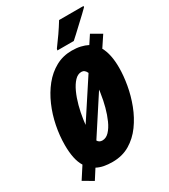

<svg xmlns="http://www.w3.org/2000/svg" viewBox="-235 -1041 1063 1207"><g transform="rotate(-30 297.0 -437.0)"><path d="M85.9 57.1 14.2 15.1 69.8 -70.8Q51.8 -99.6 43.5 -139.9Q35.2 -180.2 35.2 -231.9Q35.2 -299.3 49.1 -369.1Q63 -439 90.6 -502.7Q118.2 -566.4 158.4 -616.5Q198.7 -666.5 251.7 -695.8Q304.7 -725.1 369.1 -725.1Q403.8 -725.1 432.1 -718.5Q460.4 -711.9 482.9 -700.2L522 -759.8L594.2 -717.8L542 -639.2Q574.2 -582 574.2 -483.9Q574.2 -426.3 562.5 -359.4Q550.8 -292.5 525.9 -227.3Q501 -162.1 461.9 -108.4Q422.9 -54.7 368.7 -22.5Q314.5 9.8 243.2 9.8Q209.5 9.8 181.6 4.4Q153.8 -1 130.9 -13.2ZM211.9 -276.9 391.1 -550.8Q378.9 -579.1 355 -579.1Q328.1 -579.1 305.7 -555.2Q283.2 -531.2 265.4 -492.2Q247.6 -453.1 235.4 -407.2Q223.1 -361.3 216.8 -316.9Q215.3 -306.6 214.1 -296.6Q212.9 -286.6 211.9 -276.9ZM254.9 -139.2Q282.2 -139.2 304.4 -162.6Q326.7 -186 344 -224.6Q361.3 -263.2 373.5 -308.8Q385.7 -354.5 392.1 -398.9Q393.6 -406.7 394.5 -413.6Q395.5 -420.4 396 -426.8L221.2 -158.2Q231.9 -139.2 254.9 -139.2ZM292 -771 294.9 -782.2Q322.3 -818.8 347.7 -855.5Q373 -892.1 397 -931.2H574.2L573.2 -922.9Q562 -911.1 539.3 -889.9Q516.6 -868.7 490.7 -844.5Q464.8 -820.3 443.1 -800Q421.4 -779.8 411.1 -771Z"/></g></svg>

Font: Open Sans Condensed ExtraBold
Style: Italic
Weight: 800
Width: 3
Italic angle: -12°
Designer: Monotype Design Team
Foundry: Monotype Imaging Inc.
Version: Version 3.003; ttfautohint (v1.8.4)